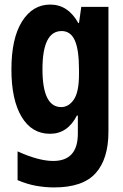

<svg xmlns="http://www.w3.org/2000/svg" viewBox="-20 -576 540 841"><path d="M166 -273Q166 -440 250 -440Q289 -440 307.5 -399.5Q326 -359 326 -270V-251Q326 -173 303.5 -140Q281 -107 248 -107Q166 -107 166 -273ZM217 245Q343 245 399 182.5Q455 120 455 1V-546H336L326 -475H323Q278 -556 200 -556Q123 -556 76.5 -482Q30 -408 30 -272Q30 -139 74.5 -64.5Q119 10 199 10Q276 10 317 -70H321V9Q321 129 213 129Q149 129 57 87V213Q99 231 139 238Q179 245 217 245Z"/></svg>

Font: Noto Sans Mono UI Condensed
Style: Bold
Weight: 700
Width: 3
Designer: Monotype Design team
Foundry: Monotype Imaging Inc.
Version: 1.000